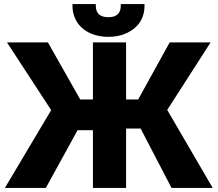

<svg xmlns="http://www.w3.org/2000/svg" viewBox="-20 -918 1065 938"><path d="M4 0H204L359 -282H434V0H596V-290H667L818 0H1019L797 -381L1009 -711H809L655 -432H596V-711H434V-432H372L214 -711H14L230 -380ZM334 -890C334 -868 338 -849 346 -830C370 -773 431 -738 510 -738C536 -738 559 -742 581 -749C638 -769 686 -813 686 -890V-898H570V-890C570 -853 550 -834 510 -834C470 -834 448 -851 448 -890V-898H334Z"/></svg>

Font: Asimov Pro
Style: Blk
Weight: 900
Designer: Google
Version: Version 2.000980; 2014